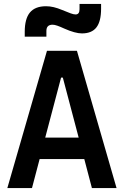

<svg xmlns="http://www.w3.org/2000/svg" viewBox="-20 -950 626 970"><path d="M17.1 0 217.3 -693.4H368.7L568.8 0H444.3L405.8 -146.5H180.2L141.6 0ZM208.5 -254.9H377.4L297.4 -558.1H288.6ZM105 -764.6V-789.1Q105 -855.5 131.3 -887Q157.7 -918.5 212.4 -918.5Q231.9 -918.5 251.5 -913.8Q271 -909.2 294.4 -899.4Q321.8 -888.2 336.9 -882.6Q352.1 -877 361.8 -877Q381.8 -877 381.8 -903.3V-930.2H490.7V-905.8Q490.7 -842.3 467.3 -811.8Q443.8 -781.2 394 -781.2Q359.9 -781.2 304.7 -805.7Q284.7 -814.9 270 -820.1Q255.4 -825.2 245.6 -825.2Q214.4 -825.2 214.4 -793.9V-764.6Z"/></svg>

Font: CaskaydiaCove NF SemiBold
Style: Regular
Weight: 600
Designer: Aaron Bell
Foundry: Saja Typeworks
Version: Version 2111.001; VTT 6.35;Nerd Fonts 3.2.1